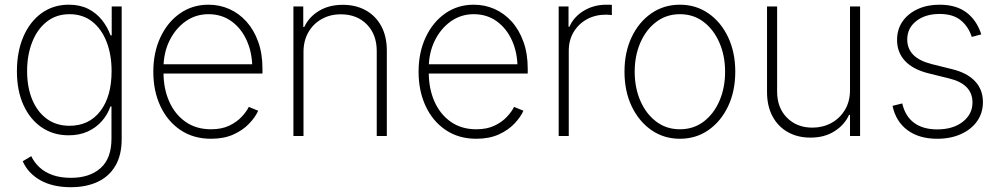

<svg xmlns="http://www.w3.org/2000/svg" viewBox="-20 -573 4214 809"><path d="M278.8 215.8Q202.1 215.8 150.1 186.5Q98.1 157.2 75.7 106.4L111.8 85Q124 111.3 146.5 132.1Q168.9 152.8 201.9 164.6Q234.9 176.3 278.8 176.3Q357.4 176.3 403.6 135.5Q449.7 94.7 449.7 11.2V-124.5H445.3Q433.1 -89.4 408.4 -61.8Q383.8 -34.2 348.9 -18.6Q314 -2.9 269 -2.9Q204.6 -2.9 155.5 -36.4Q106.4 -69.8 78.9 -130.4Q51.3 -190.9 51.3 -272.9Q51.3 -355 78.4 -418.2Q105.5 -481.4 154.8 -517.3Q204.1 -553.2 270 -553.2Q316.9 -553.2 351.6 -535.6Q386.2 -518.1 409.7 -488.5Q433.1 -459 445.8 -423.8H450.7V-545.9H492.7V13.2Q492.7 81.1 465.8 126.2Q439 171.4 390.6 193.6Q342.3 215.8 278.8 215.8ZM272.9 -43Q355 -43 402.6 -104.7Q450.2 -166.5 450.2 -273.4Q450.2 -342.3 429.2 -396.5Q408.2 -450.7 368.7 -481.9Q329.1 -513.2 272.9 -513.2Q216.8 -513.2 176.8 -481.4Q136.7 -449.7 115.5 -395.3Q94.2 -340.8 94.2 -273.4Q94.2 -205.6 115.7 -153.6Q137.2 -101.6 177.2 -72.3Q217.3 -43 272.9 -43Z M869.1 11.7Q795.4 11.7 740.7 -24.9Q686 -61.5 656 -125.5Q626 -189.5 626 -270.5Q626 -352.1 656 -416Q686 -480 738.5 -516.6Q791 -553.2 858.4 -553.2Q904.8 -553.2 945.8 -535.2Q986.8 -517.1 1018.3 -482.2Q1049.8 -447.3 1067.9 -397.2Q1085.9 -347.2 1085.9 -283.7V-263.2H653.8V-302.2H1062.5L1043 -286.6Q1043 -350.1 1020 -401.6Q997.1 -453.1 955.6 -483.2Q914.1 -513.2 858.4 -513.2Q804.2 -513.2 761.5 -482.7Q718.8 -452.1 693.8 -400.9Q668.9 -349.6 668.9 -286.1V-268.1Q668.9 -199.7 692.9 -145.5Q716.8 -91.3 761.7 -59.8Q806.6 -28.3 869.1 -28.3Q914.1 -28.3 945.8 -43.5Q977.5 -58.6 998 -80.6Q1018.6 -102.5 1028.3 -122.6L1067.9 -106.4Q1055.7 -79.1 1029.5 -51.8Q1003.4 -24.4 963.4 -6.3Q923.3 11.7 869.1 11.7Z M1258.8 -353.5V0H1216.3V-545.9H1257.8V-459.5H1262.2Q1281.7 -501.5 1324 -527.1Q1366.2 -552.7 1424.3 -552.7Q1479.5 -552.7 1521.2 -529.5Q1563 -506.3 1586.4 -463.1Q1609.9 -419.9 1609.9 -359.9V0H1567.4V-357.9Q1567.4 -427.7 1525.6 -470.2Q1483.9 -512.7 1416 -512.7Q1371.1 -512.7 1335.4 -492.7Q1299.8 -472.7 1279.3 -437Q1258.8 -401.4 1258.8 -353.5Z M1986.8 11.7Q1913.1 11.7 1858.4 -24.9Q1803.7 -61.5 1773.7 -125.5Q1743.7 -189.5 1743.7 -270.5Q1743.7 -352.1 1773.7 -416Q1803.7 -480 1856.2 -516.6Q1908.7 -553.2 1976.1 -553.2Q2022.5 -553.2 2063.5 -535.2Q2104.5 -517.1 2136 -482.2Q2167.5 -447.3 2185.5 -397.2Q2203.6 -347.2 2203.6 -283.7V-263.2H1771.5V-302.2H2180.2L2160.6 -286.6Q2160.6 -350.1 2137.7 -401.6Q2114.7 -453.1 2073.2 -483.2Q2031.7 -513.2 1976.1 -513.2Q1921.9 -513.2 1879.2 -482.7Q1836.4 -452.1 1811.5 -400.9Q1786.6 -349.6 1786.6 -286.1V-268.1Q1786.6 -199.7 1810.5 -145.5Q1834.5 -91.3 1879.4 -59.8Q1924.3 -28.3 1986.8 -28.3Q2031.7 -28.3 2063.5 -43.5Q2095.2 -58.6 2115.7 -80.6Q2136.2 -102.5 2146 -122.6L2185.5 -106.4Q2173.3 -79.1 2147.2 -51.8Q2121.1 -24.4 2081.1 -6.3Q2041 11.7 1986.8 11.7Z M2334 0V-545.9H2375.5V-460.4H2379.4Q2397.5 -502 2439.7 -527.6Q2481.9 -553.2 2535.6 -553.2Q2541.5 -553.2 2547.1 -553Q2552.7 -552.7 2558.1 -552.7V-509.3Q2555.2 -509.8 2548.3 -510.5Q2541.5 -511.2 2533.2 -511.2Q2487.8 -511.2 2452.4 -491.5Q2417 -471.7 2396.7 -437.5Q2376.5 -403.3 2376.5 -358.9V0Z M2844.7 11.7Q2777.3 11.7 2724.6 -24.9Q2671.9 -61.5 2641.6 -125.2Q2611.3 -189 2611.3 -271Q2611.3 -353 2641.6 -416.7Q2671.9 -480.5 2724.6 -516.8Q2777.3 -553.2 2844.7 -553.2Q2912.1 -553.2 2964.8 -516.8Q3017.6 -480.5 3047.9 -416.5Q3078.1 -352.5 3078.1 -271Q3078.1 -189 3047.9 -125.2Q3017.6 -61.5 2965.1 -24.9Q2912.6 11.7 2844.7 11.7ZM2844.7 -28.3Q2902.3 -28.3 2945.1 -60.8Q2987.8 -93.3 3011.5 -148.2Q3035.2 -203.1 3035.2 -271Q3035.2 -338.4 3011.2 -393.3Q2987.3 -448.2 2944.8 -480.7Q2902.3 -513.2 2844.7 -513.2Q2788.1 -513.2 2745.1 -480.7Q2702.1 -448.2 2678.2 -393.3Q2654.3 -338.4 2654.3 -271Q2654.3 -203.1 2678.2 -148.2Q2702.1 -93.3 2744.9 -60.8Q2787.6 -28.3 2844.7 -28.3Z M3561.5 -193.4V-545.9H3604V0H3561.5V-88.9H3557.6Q3538.1 -46.4 3495.4 -19.5Q3452.6 7.3 3394 6.8Q3340.8 6.8 3299.6 -16.4Q3258.3 -39.6 3235.1 -82.8Q3211.9 -126 3211.9 -185.5V-545.9H3254.4V-187Q3254.4 -119.1 3295.9 -77.1Q3337.4 -35.2 3403.3 -35.2Q3446.3 -35.2 3482.2 -54.4Q3518.1 -73.7 3539.8 -109.4Q3561.5 -145 3561.5 -193.4Z M4114.7 -428.2 4074.7 -417.5Q4060.1 -461.9 4027.6 -488Q3995.1 -514.2 3939 -514.2Q3878.9 -514.2 3840.8 -484.4Q3802.7 -454.6 3802.7 -406.7Q3802.7 -367.7 3828.4 -341.8Q3854 -315.9 3906.7 -302.7L3991.2 -281.7Q4055.2 -266.1 4088.4 -230.7Q4121.6 -195.3 4121.6 -142.6Q4121.6 -97.2 4097.2 -62.5Q4072.8 -27.8 4029.3 -8.1Q3985.8 11.7 3929.2 11.7Q3853 11.7 3804 -24.4Q3754.9 -60.5 3740.7 -127L3781.7 -137.2Q3793.9 -83.5 3831.3 -55.7Q3868.7 -27.8 3929.2 -27.8Q3995.6 -27.8 4036.6 -59.8Q4077.6 -91.8 4077.6 -141.1Q4077.6 -218.3 3980.5 -242.2L3893.6 -263.7Q3826.7 -280.3 3793.2 -316.4Q3759.8 -352.5 3759.8 -404.8Q3759.8 -449.2 3782.7 -482.4Q3805.7 -515.6 3846.2 -534.4Q3886.7 -553.2 3939 -553.2Q4008.3 -553.2 4051.8 -520.8Q4095.2 -488.3 4114.7 -428.2Z"/></svg>

Font: Inter Tight ExtraLight
Style: Regular
Weight: 250
Designer: Rasmus Andersson
Foundry: rsms
Version: Version 3.004